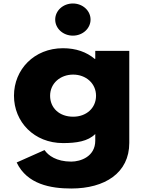

<svg xmlns="http://www.w3.org/2000/svg" viewBox="-20 -804 820 1099"><path d="M397.2 -784C341 -784 296 -743 296 -692C296 -641 341 -600 397.2 -600C453.2 -600 498.3 -641 498.3 -692C498.3 -743 453.2 -784 397.2 -784ZM75.4 126C134.8 251 270.1 275 387.8 275C580.3 275 720 186 720 14V-513H525.3V-467H522C475.8 -506 415.3 -528 340.5 -528C175.5 -528 60 -406 60 -256C60 -106 175.5 15 340.5 15C417.5 15 483.5 5 525.3 -37V1C525.3 92 441.7 121 387.8 121C303.1 121 255.8 86 234.9 55ZM266.8 -256C266.8 -327 325.1 -377 398.8 -377C471.4 -377 529.7 -327 529.7 -256C529.7 -186 474.7 -136 398.8 -136C319.6 -136 266.8 -186 266.8 -256Z"/></svg>

Font: Hussar
Style: BdWide
Weight: 700
Foundry: Cannot Into Space Fonts
Version: Version 2.00